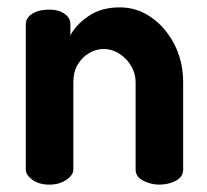

<svg xmlns="http://www.w3.org/2000/svg" viewBox="-20 -501 563 521"><path d="M114 0Q86 0 68 -13Q50 -26 50 -41V-435Q50 -453 68 -464Q86 -475 114 -475Q138 -475 154.5 -464Q171 -453 171 -435V-405Q186 -434 220.5 -457.5Q255 -481 305 -481Q352 -481 391 -453.5Q430 -426 453.5 -380Q477 -334 477 -278V-41Q477 -21 457 -10.5Q437 0 412 0Q390 0 369 -10.5Q348 -21 348 -41V-278Q348 -301 336.5 -321Q325 -341 305 -354.5Q285 -368 261 -368Q241 -368 222 -357Q203 -346 191 -326Q179 -306 179 -278V-41Q179 -26 160 -13Q141 0 114 0Z"/></svg>

Font: Dosis ExtraLight
Style: Bold
Weight: 700
Version: Version 3.001; ttfautohint (v1.8.2)